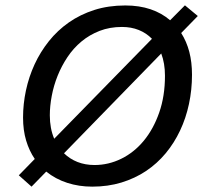

<svg xmlns="http://www.w3.org/2000/svg" viewBox="-20 -695 770 728"><path d="M455.1 -674.3Q508.3 -674.3 550.8 -659.9Q593.3 -645.5 625 -618.2L681.2 -674.8L730 -634.3L667 -569.8Q687.5 -537.6 697.8 -498.3Q708 -459 708 -411.6Q708 -354.5 696.5 -300.8Q685.1 -247.1 662.8 -200Q640.6 -152.8 608.2 -113.8Q575.7 -74.7 533.7 -46.6Q491.7 -18.6 440.4 -2.9Q389.2 12.7 329.6 12.7Q279.3 12.7 234.9 -1.7Q190.4 -16.1 155.3 -44.4L99.6 12.7L51.3 -30.3L111.8 -92.3Q90.8 -123 79.1 -162.1Q67.4 -201.2 67.4 -249.5Q67.4 -300.8 78.4 -352.3Q89.4 -403.8 111.1 -450.9Q132.8 -498 165.3 -538.8Q197.8 -579.6 241 -609.9Q284.2 -640.1 337.6 -657.2Q391.1 -674.3 455.1 -674.3ZM168.9 -257.8Q168.9 -208 185.5 -168.9L556.2 -547.9Q534.7 -569.8 506.1 -581.3Q477.5 -592.8 442.4 -592.8Q396 -592.8 357.7 -577.9Q319.3 -563 288.8 -537.6Q258.3 -512.2 235.8 -478.5Q213.4 -444.8 198.5 -407.7Q183.6 -370.6 176.3 -331.8Q168.9 -293 168.9 -257.8ZM222.7 -113.8Q244.6 -92.3 273.9 -80.8Q303.2 -69.3 338.4 -69.3Q391.6 -69.3 440.2 -93.3Q488.8 -117.2 525.4 -161.6Q562 -206.1 583.7 -268.3Q605.5 -330.6 605.5 -407.7Q605.5 -455.1 591.3 -492.2Z"/></svg>

Font: PT Astra Sans
Style: Italic
Weight: 400
Italic angle: -16°
Designer: A.Korolkova, I. Chaeva
Foundry: ParaType Ltd
Version: Version 1.001; ttfautohint (v1.6)